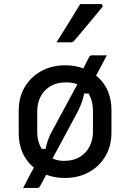

<svg xmlns="http://www.w3.org/2000/svg" viewBox="-20 -864 640 944"><path d="M505 -592Q495 -572 484.5 -552.5Q474 -533 464 -514Q454 -495 444 -477L448 -404H383L395 -415Q393 -394 385 -369.5Q377 -345 362 -315Q327 -250 292 -184.5Q257 -119 222 -55Q222 -51 222.5 -46Q223 -41 223 -36Q216 -21 207.5 -5.5Q199 10 191.5 24.5Q184 39 177 51Q173 57 170.5 58.5Q168 60 162 60Q158 60 148 60Q138 60 127 60Q116 60 107 60Q98 60 94 60Q102 44 112.5 24Q123 4 133 -15Q143 -34 151 -48L168 -132H210L203 -122Q205 -137 209 -153Q213 -169 220.5 -187Q228 -205 239 -225Q274 -290 309 -354.5Q344 -419 378 -482Q378 -486 377.5 -491Q377 -496 376 -500Q386 -520 395.5 -539Q405 -558 414 -576Q419 -587 423 -589.5Q427 -592 435 -592Q442 -592 451 -592Q460 -592 470.5 -592Q481 -592 490 -592Q499 -592 505 -592ZM300 -543Q351 -543 393 -526.5Q435 -510 465.5 -481Q496 -452 512 -412Q528 -372 528 -324V-213Q528 -147 498.5 -96.5Q469 -46 417 -17.5Q365 11 300 11Q249 11 207 -5Q165 -21 134.5 -50.5Q104 -80 88 -120Q72 -160 72 -208V-319Q72 -386 101.5 -436Q131 -486 183 -514.5Q235 -543 300 -543ZM305 -459Q259 -459 227.5 -440Q196 -421 179.5 -389Q163 -357 163 -316V-215Q163 -182 173.5 -155.5Q184 -129 202 -110Q219 -93 242.5 -83Q266 -73 295 -73Q341 -73 372.5 -92.5Q404 -112 420.5 -144Q437 -176 437 -216V-317Q437 -352 427.5 -379Q418 -406 399 -424Q383 -441 359 -450Q335 -459 305 -459ZM374 -844Q404 -844 425.5 -844Q447 -844 474 -844Q482 -844 484 -838Q486 -832 481 -827Q457 -798 436.5 -773Q416 -748 395 -723Q374 -698 345 -664Q343 -661 338.5 -658.5Q334 -656 328 -656Q309 -656 292.5 -656Q276 -656 258 -656Q277 -686 296.5 -717.5Q316 -749 335.5 -780.5Q355 -812 374 -844Z"/></svg>

Font: Recursive Monospace
Style: Regular
Weight: 400
Version: Version 1.047